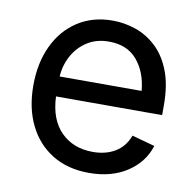

<svg xmlns="http://www.w3.org/2000/svg" viewBox="-68 -623 718 703"><g transform="rotate(10 291.5 -271.0)"><path d="M306.6 11.7Q227.5 11.7 170.2 -23.4Q112.8 -58.6 81.8 -121.6Q50.8 -184.6 50.8 -268.6Q50.8 -352.5 81.1 -416.5Q111.3 -480.5 166.7 -516.6Q222.2 -552.7 296.4 -552.7Q339.8 -552.7 382.1 -538.3Q424.3 -523.9 458.7 -491.9Q493.2 -460 513.7 -407.7Q534.2 -355.5 534.2 -279.8V-243.2H139.6Q143.1 -157.7 188.7 -112.1Q234.4 -66.4 307.1 -66.4Q355.5 -66.4 390.4 -87.6Q425.3 -108.9 440.4 -150.4L525.4 -127Q506.3 -64.9 448.5 -26.6Q390.6 11.7 306.6 11.7ZM140.1 -317.4H444.8Q438.5 -387.2 401.1 -430.9Q363.8 -474.6 296.4 -474.6Q249.5 -474.6 215.6 -452.6Q181.6 -430.7 162.1 -395Q142.6 -359.4 140.1 -317.4Z"/></g></svg>

Font: Inter-Regular
Style: Regular
Weight: 400
Designer: Rasmus Andersson
Foundry: rsms
Version: Version 4.000;git-a52131595